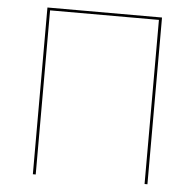

<svg xmlns="http://www.w3.org/2000/svg" viewBox="-51 -751 815 803"><g transform="rotate(5 356.5 -350.0)"><path d="M597 0H585V-689H128V0H116V-700H597Z"/></g></svg>

Font: Lato Hairline
Style: Regular
Weight: 100
Designer: Lukasz Dziedzic
Foundry: tyPoland Lukasz Dziedzic
Version: Version 2.007; 2014-02-27